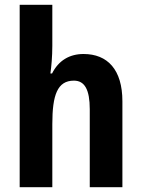

<svg xmlns="http://www.w3.org/2000/svg" viewBox="-20 -780 590 800"><path d="M198 -760H62V0H198V-263C198 -384 219 -444 288 -444C333 -444 354 -406 354 -325V0H490V-358C490 -490 428 -555 328 -555C270 -555 224 -528 197 -474H190C194 -501 198 -545 198 -589Z"/></svg>

Font: Noto Sans Display SemiCondensed
Style: Bold
Weight: 700
Width: 4
Designer: Monotype Design Team
Foundry: Monotype Imaging Inc.
Version: Version 1.900